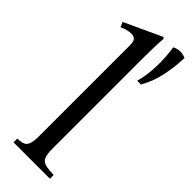

<svg xmlns="http://www.w3.org/2000/svg" viewBox="-265 -819 840 840"><g transform="rotate(45 155.5 -398.5)"><path d="M183 -101Q183 -66 190 -50Q197 -34 215.5 -29Q234 -24 268 -23V0H43V-23Q65 -24 78 -29Q91 -34 97 -50Q103 -66 103 -101V-657Q103 -685 94.5 -693Q86 -701 72 -701Q59 -701 44.5 -697Q30 -693 18 -687L8 -710L181 -790L187 -784Q186 -776 184.5 -741Q183 -706 183 -658ZM243 -788Q276 -805 311 -790Q310 -739 298 -679.5Q286 -620 258 -573H235Q249 -623 250 -682.5Q251 -742 243 -788Z"/></g></svg>

Font: Bona Nova SC
Style: Regular
Weight: 400
Designer: Mateusz Machalski
Foundry: Capitalics
Version: Version 4.001; ttfautohint (v1.8.4.7-5d5b)